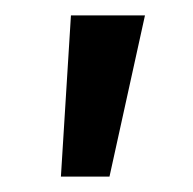

<svg xmlns="http://www.w3.org/2000/svg" viewBox="-20 -650 250 249"><path d="M59 -421 72 -630H168L122 -421Z"/></svg>

Font: Alumni Sans Thin
Style: Bold Italic
Weight: 700
Italic angle: -8°
Version: Version 1.016